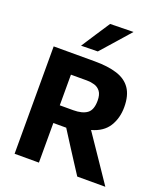

<svg xmlns="http://www.w3.org/2000/svg" viewBox="-170 -1083 1033 1198"><g transform="rotate(20 346.0 -484.0)"><path d="M70 0V-713H343.5Q430.5 -713 490.8 -694Q551 -675 582.2 -629.8Q613.5 -584.5 613.5 -507Q613.5 -434 579.2 -379Q545 -324 467.5 -302.5L532 -207.5Q554.5 -174.5 580 -136.8Q605.5 -99 629.8 -63.2Q654 -27.5 672.5 0H486Q458.5 -42 433.8 -80.5Q409 -119 385.5 -155.5L317 -263H231.5V0ZM338.5 -584H231.5V-380.5H321Q380.5 -380.5 412 -403.5Q443.5 -426.5 443.5 -488Q443.5 -528 428 -548.8Q412.5 -569.5 388.2 -576.8Q364 -584 338.5 -584ZM229 -775.5Q260 -823.5 291 -870.8Q322 -918 353 -965L507.5 -968Q464.5 -919 422.2 -871Q380 -823 339.5 -777.5Z"/></g></svg>

Font: Commissioner
Style: Bold
Weight: 700
Designer: Kostas Bartsokas
Foundry: Kostas Bartsokas
Version: Version 1.000; ttfautohint (v1.8.3)